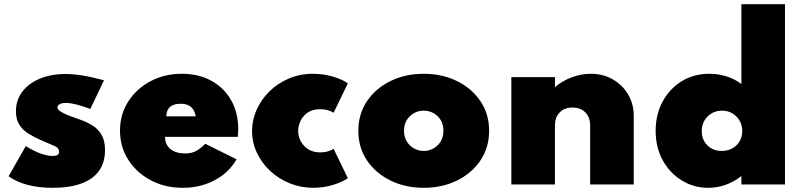

<svg xmlns="http://www.w3.org/2000/svg" viewBox="-20 -880 3844 916"><path d="M232 16Q353 16 417 -29.8Q481 -75.5 481 -163Q481 -208.5 464.8 -236.5Q448.5 -264.5 421.2 -281.5Q394 -298.5 360 -310Q341.5 -316.5 316.5 -325.5Q291.5 -334.5 272.8 -345.5Q254 -356.5 254 -368.5Q254 -377 264.8 -383Q275.5 -389 295 -389Q334.5 -389 411 -360L476 -497Q417 -513 372.8 -520Q328.5 -527 293 -527Q223 -527 169.5 -504.5Q116 -482 86 -442Q56 -402 56 -349.5Q56 -310 72.5 -284.5Q89 -259 115.8 -242.5Q142.5 -226 173 -212.5Q221.5 -191.5 241.8 -182.8Q262 -174 262 -155.5Q262 -136 232.5 -136Q178 -136 103 -183L21 -39Q98.5 16 232 16Z M852 16Q936 16 1004.2 -20.2Q1072.5 -56.5 1108.5 -120L959.5 -194Q932.5 -168 912.2 -158Q892 -148 864 -148Q818.5 -148 793 -169Q767.5 -190 767.5 -227H1114.5Q1116 -246.5 1116.2 -252.2Q1116.5 -258 1116.5 -264.5Q1116.5 -343 1082.5 -402.2Q1048.5 -461.5 988.2 -494.8Q928 -528 848 -528Q764.5 -528 697.5 -492.2Q630.5 -456.5 591.5 -395.2Q552.5 -334 552.5 -257Q552.5 -179.5 592 -117.8Q631.5 -56 699.2 -20Q767 16 852 16ZM773.5 -325Q774.5 -385 842.5 -385Q904 -385 913.5 -325Z M1474.5 16Q1524 16 1568.8 2.2Q1613.5 -11.5 1639.5 -30L1571.5 -170Q1562 -163.5 1545.2 -158.2Q1528.5 -153 1508.5 -153Q1459.5 -153 1431 -184Q1402.5 -215 1402.5 -256Q1402.5 -278 1413.2 -302Q1424 -326 1447.2 -342.5Q1470.5 -359 1507.5 -359Q1546.5 -359 1571.5 -342L1639.5 -482Q1614.5 -501 1568.5 -514.5Q1522.5 -528 1473.5 -528Q1411 -528 1357.8 -505.2Q1304.5 -482.5 1265.2 -443.8Q1226 -405 1204.2 -356.2Q1182.5 -307.5 1182.5 -255.5Q1182.5 -200 1205.8 -150.8Q1229 -101.5 1269.5 -64Q1310 -26.5 1362.8 -5.2Q1415.5 16 1474.5 16Z M2001.5 16Q2089.5 16 2160.2 -18.8Q2231 -53.5 2272.2 -114.8Q2313.5 -176 2313.5 -256Q2313.5 -336 2272.2 -397.2Q2231 -458.5 2160.2 -493.2Q2089.5 -528 2001.5 -528Q1913.5 -528 1842.8 -493.2Q1772 -458.5 1730.8 -397.2Q1689.5 -336 1689.5 -256Q1689.5 -176 1730.8 -114.8Q1772 -53.5 1842.8 -18.8Q1913.5 16 2001.5 16ZM2001.5 -160Q1963.5 -160 1935.5 -186.8Q1907.5 -213.5 1907.5 -256Q1907.5 -299 1935.5 -325.5Q1963.5 -352 2001.5 -352Q2040 -352 2067.8 -325.5Q2095.5 -299 2095.5 -256Q2095.5 -213.5 2067.8 -186.8Q2040 -160 2001.5 -160Z M2419.5 0H2627.5V-282Q2627.5 -320.5 2650.5 -343.8Q2673.5 -367 2711.5 -367Q2749.5 -367 2772.5 -343.8Q2795.5 -320.5 2795.5 -282V0H3003.5V-327Q3003.5 -384.5 2976.5 -429.8Q2949.5 -475 2903.2 -501.5Q2857 -528 2798.5 -528Q2752.5 -528 2707.8 -511.2Q2663 -494.5 2627.5 -464V-512H2419.5Z M3358.5 16Q3444.5 16 3517 -40V0H3725V-860H3517V-479Q3487 -502.5 3447.5 -515.2Q3408 -528 3364 -528Q3289.5 -528 3231.8 -492.2Q3174 -456.5 3141 -395Q3108 -333.5 3108 -256Q3108 -176 3142.2 -114.5Q3176.5 -53 3233.5 -18.5Q3290.5 16 3358.5 16ZM3423.5 -160Q3381 -160 3354.5 -186.8Q3328 -213.5 3328 -254.5Q3328 -296.5 3355.8 -324.2Q3383.5 -352 3424.5 -352Q3465.5 -352 3493.2 -324.2Q3521 -296.5 3521 -255Q3521 -214 3493.8 -187Q3466.5 -160 3423.5 -160Z"/></svg>

Font: Spartan Black
Style: Regular
Weight: 900
Designer: Matt Bailey, Mirko Velimirovic
Foundry: Matt Bailey
Version: Version 1.003; ttfautohint (v1.8.3)